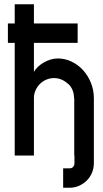

<svg xmlns="http://www.w3.org/2000/svg" viewBox="-20 -731 481 900"><path d="M17 -621H49V-711H139V-621H344V-530H139V-394Q146 -407 158.5 -418.5Q171 -430 186 -438.5Q201 -447 217.5 -452Q234 -457 250 -457Q285 -457 316 -442Q347 -427 370 -401.5Q393 -376 406.5 -342Q420 -308 420 -271V34Q420 57 411.5 78Q403 99 387.5 114.5Q372 130 351.5 139.5Q331 149 307 149H276V58H307Q317 58 323 51Q329 44 329 34V-2H328V-271H327Q327 -311 301 -337H300Q270 -365 233 -365Q215 -365 198 -358Q181 -351 168 -338.5Q155 -326 147 -308.5Q139 -291 139 -271V-2H49V-530H17Z"/></svg>

Font: Fundamental  Brigade
Style: Regular
Weight: 400
Designer: Peter Wiegel, original typeface by Arno Drescher 1935
Foundry: Peter Wiegel
Version: Version 0.000 2012 initial release